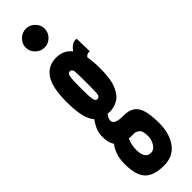

<svg xmlns="http://www.w3.org/2000/svg" viewBox="-286 -656 822 822"><g transform="rotate(-45 125.0 -244.5)"><path d="M120 -155Q113 -155 106 -156Q101 -148 97.5 -141.5Q94 -135 94 -127Q94 -114 107.5 -108Q121 -102 152 -102Q196 -102 215.5 -73.5Q235 -45 235 29Q235 92 205.5 132Q176 172 121 172Q60 172 33 144Q6 116 6 49Q6 17 14 -6Q22 -29 35 -46Q28 -56 24 -71.5Q20 -87 21 -110Q22 -128 30 -146Q38 -164 50 -180Q18 -214 18 -315Q18 -405 45 -443.5Q72 -482 120 -482Q166 -482 191 -449Q202 -464 213.5 -471.5Q225 -479 240 -477L242 -399Q227 -402 216 -388Q222 -357 222 -315Q222 -251 207 -216Q192 -181 168.5 -168Q145 -155 120 -155ZM120 -231Q134 -231 135.5 -248.5Q137 -266 137 -315Q137 -364 135.5 -381.5Q134 -399 120 -399Q109 -399 106 -381.5Q103 -364 103 -315Q103 -266 106 -248.5Q109 -231 120 -231ZM84 41Q84 94 121 94Q138 94 150 75Q162 56 162 35Q162 2 150 -7Q138 -16 129 -16Q120 -16 112 -16Q104 -16 96 -17Q84 9 84 41ZM117 -547Q93 -547 76 -564Q59 -581 59 -604Q59 -627 76 -644Q93 -661 117 -661Q140 -661 157 -644Q174 -627 174 -604Q174 -581 157 -564Q140 -547 117 -547Z"/></g></svg>

Font: Inconsolata UltraCondensed Black
Style: Regular
Weight: 900
Width: 1
Monospace: yes
Designer: Raph Levien, Cyreal, Brenton Simpson
Foundry: Raph Levien, Cyreal, Google
Version: Version 3.001; ttfautohint (v1.8.2.53-6de2)